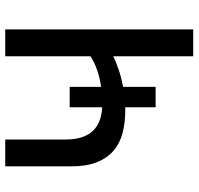

<svg xmlns="http://www.w3.org/2000/svg" viewBox="-32 -708 740 715"><g transform="rotate(-90 337.5 -350.0)"><path d="M296 -253H285Q239 -253 200.5 -263Q162 -273 134.5 -296.5Q107 -320 91.5 -358.5Q76 -397 76 -454V-700H176V-475Q176 -345 296 -339V-460H372V-343Q407 -348 436.5 -358.5Q466 -369 486 -383V-700H586V0H486V-298Q467 -288 437.5 -278Q408 -268 372 -261V-140H296Z"/></g></svg>

Font: PT Sans Caption
Style: Regular
Weight: 400
Designer: A.Korolkova, O.Umpeleva, V.Yefimov
Foundry: ParaType Ltd
Version: Version 2.004W OFL